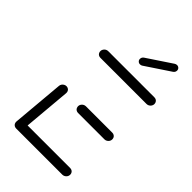

<svg xmlns="http://www.w3.org/2000/svg" viewBox="-211 -759 831 831"><g transform="rotate(45 204.0 -343.5)"><path d="M38.9 -22.2 60 -261.5Q60.4 -267.4 63.9 -272.6Q67.4 -277.8 72.8 -280.7Q78.1 -283.7 84.1 -283.7Q90 -283.7 95 -280.7Q100 -277.8 102.4 -272.6Q104.8 -267.4 104.4 -261.5L83.3 -22.2ZM366.3 -22.2Q365.9 -16.3 362.4 -11.1Q358.9 -5.9 353.5 -3Q348.1 0 342.2 0H59.3Q53.3 0 48.3 -3Q43.3 -5.9 40.9 -11.1Q38.5 -16.3 38.9 -22.2Q39.3 -28.1 42.8 -33.3Q46.3 -38.5 51.7 -41.5Q57 -44.4 63 -44.4H345.9Q351.9 -44.4 356.9 -41.5Q361.9 -38.5 364.3 -33.3Q366.7 -28.1 366.3 -22.2ZM180.7 -259.3Q181.1 -265.2 184.6 -270.4Q188.1 -275.6 193.5 -278.5Q198.9 -281.5 204.8 -281.5H366.7Q372.6 -281.5 377.6 -278.5Q382.6 -275.6 385 -270.4Q387.4 -265.2 387 -259.3Q386.7 -253.3 383.1 -248.1Q379.6 -243 374.3 -240Q368.9 -237 363 -237H201.1Q195.2 -237 190.2 -240Q185.2 -243 182.8 -248.1Q180.4 -253.3 180.7 -259.3ZM80.4 -496.3Q80.7 -502.2 84.3 -507.4Q87.8 -512.6 93.1 -515.6Q98.5 -518.5 104.4 -518.5H387.4Q393.3 -518.5 398.3 -515.6Q403.3 -512.6 405.7 -507.4Q408.1 -502.2 407.8 -496.3Q407.4 -490.4 403.9 -485.2Q400.4 -480 395 -477Q389.6 -474.1 383.7 -474.1H100.7Q94.8 -474.1 89.8 -477Q84.8 -480 82.4 -485.2Q80 -490.4 80.4 -496.3ZM242.2 -575.2Q234.4 -575.2 229.4 -580.6Q224.4 -585.9 225.2 -593.7Q225.6 -598.5 228 -602.2Q230.4 -605.9 234.4 -608.5L346.7 -683.3Q351.9 -686.7 357.8 -686.7Q365.6 -686.7 370.6 -681.3Q375.6 -675.9 374.8 -668.1Q374.4 -663.3 372 -659.6Q369.6 -655.9 365.6 -653.3L253.3 -578.5Q248.5 -575.2 242.2 -575.2Z"/></g></svg>

Font: 26F Galaxy Sans Oblique
Style: Regular
Weight: 400
Italic angle: -5°
Designer: C₂₉H₂₅N₃O₅
Version: Version 1.200;FEAKit 1.0